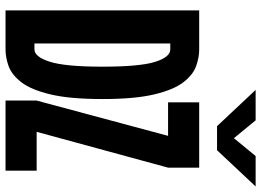

<svg xmlns="http://www.w3.org/2000/svg" viewBox="-145 -799 944 694"><g transform="rotate(90 327.0 -452.0)"><path d="M305 -904H415L479.5 -825.5L544 -904H654L523 -764.5H436ZM17.5 0V-700H158.5Q188 -700 219.2 -688.8Q250.5 -677.5 277.5 -642.5Q304.5 -607.5 321.2 -537.5Q338 -467.5 338 -350Q338 -232.5 321.2 -162.5Q304.5 -92.5 277.5 -57.5Q250.5 -22.5 219.2 -11.2Q188 0 158.5 0ZM343.5 0V-112.5L471 -587.5H350V-700H586V-587.5L456.5 -112.5H597V0ZM137 -104.5H158.5Q185.5 -104.5 203.2 -160.2Q221 -216 221 -350Q221 -484.5 203.8 -540Q186.5 -595.5 158.5 -595.5H137Z"/></g></svg>

Font: Trispace Condensed SemiBold
Style: Regular
Weight: 600
Width: 3
Designer: Tyler Finck
Foundry: Etcetera Type Company
Version: Version 1.210; ttfautohint (v1.8.3)